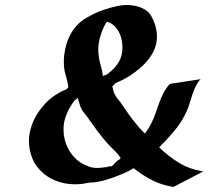

<svg xmlns="http://www.w3.org/2000/svg" viewBox="-20 -720 832 767"><path d="M781.7 -403.8Q769.5 -391.1 762 -375.5Q754.4 -359.9 748.8 -343Q743.2 -326.2 738 -308.8Q732.9 -291.5 726.1 -276.4Q707.5 -234.4 677.7 -198.7Q647.9 -163.1 615.7 -131.3Q654.3 -94.2 696.5 -68.8Q738.8 -43.5 792 -35.2L672.4 26.9Q626.5 19.5 587.6 -0.2Q548.8 -20 513.7 -48.3Q489.3 -32.7 459.5 -21.5Q446.8 -16.1 431.9 -10.7Q417 -5.4 401.4 -1Q385.7 3.4 370.1 6.3Q354.5 9.3 340.8 9.3Q338.4 9.8 338.4 9.8Q338.4 9.8 335.9 9.8Q334.5 10.3 334.5 10.3Q334.5 10.3 332.5 10.3Q293.9 19 255.6 14.9Q217.3 10.7 185.1 -6.1Q152.8 -22.9 129.6 -52.2Q106.4 -81.5 98.6 -124Q96.2 -138.2 95.7 -153.6Q95.2 -168.9 97.7 -183.1Q101.1 -205.6 110.1 -228Q119.1 -250.5 132.6 -270.8Q146 -291 162.6 -308.3Q179.2 -325.7 198.2 -338.4Q209.5 -345.7 220.9 -352.1Q232.4 -358.4 245.1 -362.8L250.5 -368.7L252.9 -371.6Q250.5 -393.6 243.9 -414.3Q237.3 -435.1 235.4 -457Q233.9 -478 236.6 -500.7Q239.3 -523.4 245.8 -544.9Q252.4 -566.4 263.4 -585.9Q274.4 -605.5 289.6 -621.1Q303.7 -635.7 321 -646.2Q338.4 -656.7 356.4 -665.5Q377.4 -675.3 399.2 -682.4Q420.9 -689.5 443.8 -694.8Q458 -698.2 473.1 -699.5Q488.3 -700.7 503.2 -699.2Q518.1 -697.8 532.2 -693.6Q546.4 -689.5 559.1 -681.6Q575.2 -671.9 584.5 -655.5Q593.8 -639.2 599.1 -622.1Q607.4 -595.2 606.9 -571.3Q606.4 -547.4 597.9 -525.6Q589.4 -503.9 574.2 -484.4Q559.1 -464.8 538.1 -446.8Q518.6 -430.2 496.1 -415.8Q473.6 -401.4 449.7 -391.6L440.4 -387.2L441.9 -388.7L440.4 -387.2L435.5 -381.3L428.7 -375Q430.7 -367.2 432.4 -359.1Q434.1 -351.1 438 -343.8Q444.3 -331.5 452.9 -321.5Q461.4 -311.5 468.8 -300.3Q484.4 -276.9 500.7 -254.6Q517.1 -232.4 535.6 -210.9Q541 -204.6 546.9 -198.7Q552.7 -192.9 559.1 -186.5Q565.9 -196.3 572.5 -206.3Q579.1 -216.3 584.5 -227.5Q594.7 -247.1 601.6 -267.8Q608.4 -288.6 616 -309.1Q623.5 -329.6 633.3 -348.9Q643.1 -368.2 658.7 -384.8ZM313 -272.9Q303.2 -286.6 299.1 -300.5Q294.9 -314.5 290 -329.6Q287.1 -326.2 284.2 -323.2Q281.2 -320.3 277.3 -317.9Q272 -311 267.6 -304.2Q263.2 -297.4 258.8 -290Q247.1 -269.5 240 -246.6Q232.9 -223.6 233.9 -199.2Q234.4 -177.7 240 -157.5Q245.6 -137.2 256.1 -119.4Q266.6 -101.6 281.5 -86.9Q296.4 -72.3 315.9 -63Q324.2 -59.1 333 -55.4Q341.8 -51.8 351.1 -50.3Q366.2 -47.9 381.3 -49.8Q396.5 -51.8 411.6 -53.2Q411.6 -53.2 411.1 -53.7Q409.7 -54.7 411.1 -54.9Q412.6 -55.2 415.3 -55.2Q418 -55.2 420.9 -55.2Q423.8 -55.2 425.8 -55.7L429.2 -58.1Q435.1 -64.5 441.7 -71.3Q448.2 -78.1 455.6 -82L460.9 -86.9Q461.4 -87.9 461.4 -89.8Q452.6 -103.5 441.2 -114.7Q429.7 -126 418.5 -137.2Q403.8 -152.8 390.4 -169.4Q377 -186 364.3 -203.1Q357.4 -212.9 350.6 -222.4Q343.8 -231.9 336.9 -241.2L332.5 -248L325.7 -256.3Q322.8 -260.7 319.6 -264.9Q316.4 -269 313 -272.9ZM374.5 -494.6Q377.4 -474.6 383.1 -455.6Q388.7 -436.5 391.1 -416.5L405.8 -421.9L412.1 -426.3Q425.8 -436.5 438 -450Q450.2 -463.4 458 -478.5Q467.3 -497.6 468.8 -521.7Q470.2 -545.9 464.1 -568.6Q458 -591.3 443.6 -609.4Q429.2 -627.4 406.2 -633.3Q387.7 -602.5 378.4 -566.7Q369.1 -530.8 374.5 -494.6ZM425.3 -54.7Q424.8 -54.7 424.3 -54.4Q423.8 -54.2 422.9 -54.2H424.3Q424.8 -54.2 425.3 -54.7ZM436 -431.6 435.5 -431.2H434.6Q435.5 -431.2 436 -431.6ZM330.6 -253.4V-254.4Z"/></svg>

Font: Autopia Bold Italic
Style: Bold Italic
Weight: 700
Italic angle: -104°
Designer: Antoine Gelgon
Foundry: Antoine Gelgon
Version: V.1.0